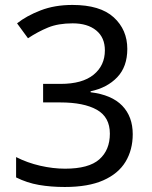

<svg xmlns="http://www.w3.org/2000/svg" viewBox="-20 -744 612 774"><path d="M493.2 -546.9Q493.2 -475.1 452.6 -432.6Q412.1 -390.1 345.2 -376V-372.1Q430.2 -361.8 472.7 -317.9Q515.1 -273.9 515.1 -203.1Q515.1 -140.1 486.1 -92Q457 -43.9 396.5 -17.1Q335.9 9.8 241.2 9.8Q185.1 9.8 137 1.5Q88.9 -6.8 44.9 -28.8V-110.8Q89.8 -87.9 141.8 -75.9Q193.8 -64 242.2 -64Q337.9 -64 380.4 -101.6Q422.9 -139.2 422.9 -205.1Q422.9 -272 370.4 -301.5Q317.9 -331.1 223.1 -331.1H153.8V-405.8H224.1Q312 -405.8 357.4 -442.9Q402.8 -480 402.8 -541Q402.8 -592.8 367.9 -621.3Q333 -649.9 272.9 -649.9Q214.8 -649.9 173.8 -633.1Q132.8 -616.2 92.8 -589.8L48.8 -649.9Q86.9 -680.2 143.6 -702.1Q200.2 -724.1 272 -724.1Q383.8 -724.1 438.5 -674.1Q493.2 -624 493.2 -546.9Z"/></svg>

Font: Defago Noto Sans
Style: Regular
Weight: 400
Designer: John M. Durdin
Foundry: Lao IT Dev Co., Ltd.
Version: Version 1.000 2007 initial release